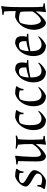

<svg xmlns="http://www.w3.org/2000/svg" viewBox="1154 -1904 766 3113"><g transform="rotate(-90 1536.5 -348.0)"><path d="M95 -64C95 -63 93 -103 93 -125H71C68 -83 55 -53 28 -20V-6C75 9 117 15 166 15C234 -5 334 -89 334 -176C334 -257 124 -310 124 -366C124 -411 178 -423 212 -423C239 -423 262 -419 288 -411C290 -389 290 -372 290 -350H312C315 -392 328 -422 355 -455V-469C310 -481 277 -485 231 -485C172 -472 68 -391 68 -314C68 -233 278 -181 278 -125C278 -64 228 -47 185 -47C157 -47 122 -54 95 -64Z M561 -485C513 -474 474 -468 426 -466V-445C441 -445 465 -442 480 -437L475 -156C473 -71 481 15 566 15C630 -6 714 -91 753 -146L757 -145C757 -95 754 -37 746 13L753 15C801 4 840 -2 888 -4V-25C873 -25 849 -28 834 -33C828 -94 827 -143 827 -196V-280C827 -329 832 -407 836 -437C853 -441 879 -450 895 -457L892 -476C858 -472 824 -470 790 -470C755 -470 720 -473 685 -478L683 -459C700 -453 729 -444 746 -440C755 -368 757 -336 757 -207C735 -156 649 -67 594 -67C545 -67 548 -152 549 -201C551 -306 560 -431 568 -481Z M1171 -57C1075 -57 1063 -149 1063 -245C1063 -295 1070 -353 1092 -399C1114 -419 1137 -423 1166 -423C1190 -423 1215 -418 1239 -411C1241 -389 1241 -372 1241 -350H1263C1266 -392 1279 -422 1306 -455V-469C1261 -481 1231 -485 1185 -485C1063 -452 983 -325 983 -190C983 -69 1033 15 1154 15C1211 -8 1261 -52 1295 -100L1285 -110C1254 -82 1212 -57 1171 -57Z M1558 -57C1462 -57 1450 -149 1450 -245C1450 -295 1457 -353 1479 -399C1501 -419 1524 -423 1553 -423C1577 -423 1602 -418 1626 -411C1628 -389 1628 -372 1628 -350H1650C1653 -392 1666 -422 1693 -455V-469C1648 -481 1618 -485 1572 -485C1450 -452 1370 -325 1370 -190C1370 -69 1420 15 1541 15C1598 -8 1648 -52 1682 -100L1672 -110C1641 -82 1599 -57 1558 -57Z M1945 -57C1851 -57 1837 -144 1837 -238C1973 -267 2062 -272 2118 -271L2119 -292C2103 -292 2086 -294 2070 -300C2076 -316 2080 -348 2080 -365C2080 -454 2048 -485 1959 -485C1833 -450 1757 -320 1757 -190C1757 -69 1812 15 1933 15C1990 -9 2043 -51 2079 -100L2068 -110C2035 -81 1988 -57 1945 -57ZM1866 -399C1885 -415 1908 -423 1932 -423C1993 -423 2000 -385 2000 -305C1943 -295 1892 -282 1837 -264C1838 -309 1846 -358 1866 -399Z M2371 -57C2277 -57 2263 -144 2263 -238C2399 -267 2488 -272 2544 -271L2545 -292C2529 -292 2512 -294 2496 -300C2502 -316 2506 -348 2506 -365C2506 -454 2474 -485 2385 -485C2259 -450 2183 -320 2183 -190C2183 -69 2238 15 2359 15C2416 -9 2469 -51 2505 -100L2494 -110C2461 -81 2414 -57 2371 -57ZM2292 -399C2311 -415 2334 -423 2358 -423C2419 -423 2426 -385 2426 -305C2369 -295 2318 -282 2263 -264C2264 -309 2272 -358 2292 -399Z M2609 -176C2609 -96 2649 15 2729 15C2792 -10 2864 -91 2903 -146L2907 -145C2907 -95 2904 -39 2896 11L2903 15C2951 4 2990 -2 3038 -4V-25C3023 -25 2999 -28 2984 -33C2978 -83 2977 -143 2977 -193V-376C2977 -548 2981 -631 2994 -706L2987 -711C2939 -700 2900 -694 2852 -692V-671C2867 -671 2891 -668 2906 -663C2912 -613 2913 -553 2913 -475C2878 -483 2850 -485 2815 -485C2687 -442 2609 -311 2609 -176ZM2689 -221C2689 -277 2699 -346 2722 -399C2744 -419 2769 -423 2796 -423C2830 -423 2869 -413 2900 -399C2905 -368 2907 -336 2907 -207C2889 -160 2807 -67 2757 -67C2707 -67 2689 -171 2689 -221Z"/></g></svg>

Font: Almendra
Style: Regular
Weight: 400
Designer: Ana Sanfelippo
Foundry: Ana Sanfelippo
Version: Version 1.003